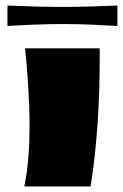

<svg xmlns="http://www.w3.org/2000/svg" viewBox="-20 -675 445 695"><path d="M7 -581C75 -585 140 -588 208 -588C279 -588 333 -585 405 -581V-655C333 -652 278 -650 206 -650C140 -650 73 -652 7 -655ZM71 -500C80 -406 87 -312 87 -222C87 -143 82 -68 68 0H308C333 -158 341 -316 341 -473V-500Z"/></svg>

Font: Ruslan Display
Style: Regular
Weight: 400
Designer: Denis Masharov, Vladimir Rabdu
Foundry: Denis Masharov, Vladimir Rabdu
Version: Version 1.001